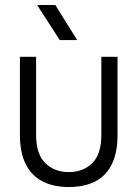

<svg xmlns="http://www.w3.org/2000/svg" viewBox="-20 -739 553 771"><path d="M256 12Q194 12 150 -11Q106 -34 83 -80.5Q60 -127 60 -197V-511H125V-197Q125 -120 162 -84Q199 -48 256 -48Q314 -48 350.5 -84Q387 -120 387 -197V-511H452V-197Q452 -127 429.5 -80.5Q407 -34 363.5 -11Q320 12 256 12ZM202 -719 290 -578H220L129 -719Z"/></svg>

Font: TikTok Sans 24pt Light
Style: Regular
Weight: 300
Version: Version 4.000